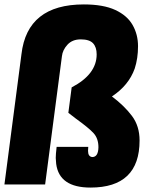

<svg xmlns="http://www.w3.org/2000/svg" viewBox="-25 -834 695 868"><path d="M384 14Q243 14 229 -93L227 -120Q227 -136 231 -170H374L373 -152Q373 -126 392 -124Q419 -124 420 -168Q420 -208 398 -232Q376 -256 319 -297L284 -324L299 -439Q412 -498 412 -588Q412 -621 395.5 -638.5Q379 -656 340 -656Q302 -656 280 -632Q258 -608 255 -580L179 0H-5L72 -589Q98 -814 354 -814Q442 -814 496 -789Q550 -764 574.5 -721Q599 -678 599 -625Q599 -570 584 -524Q557 -448 481 -398Q537 -356 571.5 -310Q606 -264 606 -199Q606 14 384 14Z"/></svg>

Font: Tanohe Sans ExtraBold
Style: Italic
Weight: 800
Designer: Village Type and Design LLC & Cristiano Sobral
Foundry: Cooper Hewitt Smithsonian Design Museum
Version: Version 1.00;September 29, 2021;FontCreator 13.0.0.2655 64-b